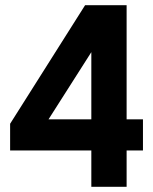

<svg xmlns="http://www.w3.org/2000/svg" viewBox="-20 -720 590 740"><path d="M332 -140H19V-243L308 -700H468V-260H531V-140H468V0H332ZM332 -260V-519L167 -260Z"/></svg>

Font: Golos UI VF
Style: Regular
Weight: 400
Designer: A.Korolkova, Vitaly Kuzmin
Foundry: ParaType Ltd
Version: Version 2.000